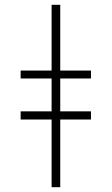

<svg xmlns="http://www.w3.org/2000/svg" viewBox="-20 -780 465 800"><path d="M231 -760H195V-486H66V-453H195V-316H66V-282H195V0H231V-282H359V-316H231V-453H359V-486H231Z"/></svg>

Font: Noto Sans Condensed ExtraLight
Style: Regular
Weight: 200
Width: 3
Designer: Monotype Design Team
Foundry: Monotype Imaging Inc.
Version: Version 2.013